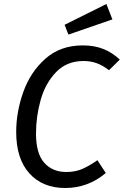

<svg xmlns="http://www.w3.org/2000/svg" viewBox="-20 -928 619 960"><path d="M579 -630 525 -577Q494 -601 463.5 -612Q433 -623 398 -623Q314 -623 260.5 -567.5Q207 -512 183.5 -429Q160 -346 160 -260Q160 -161 201 -114.5Q242 -68 312 -68Q357 -68 392 -83.5Q427 -99 467 -127L509 -63Q420 12 306 12Q193 12 127 -61Q61 -134 61 -268Q61 -368 96.5 -468Q132 -568 207 -634.5Q282 -701 394 -701Q452 -701 497 -683Q542 -665 579 -630ZM542 -831 322 -755 303 -804 512 -908Z"/></svg>

Font: FiraGO
Style: Italic
Weight: 400
Italic angle: -8°
Designer: bBox Type GmbH
Foundry: bBox Type GmbH
Version: Version 1.001